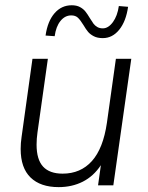

<svg xmlns="http://www.w3.org/2000/svg" viewBox="-20 -722 576 748"><path d="M60.5 -141.5Q60.5 -165 64 -188L106.5 -493H166.5L126 -206Q122.5 -181.5 122.5 -158.5Q122.5 -100.5 147.8 -73Q173 -45.5 224 -45.5Q294 -45.5 338 -94.5Q382 -143.5 396.5 -243.5L431.5 -493H491.5L421.5 0H362L373 -78.5Q344.5 -35.5 302.5 -14.2Q260.5 7 208.5 7Q137.5 7 99 -30.5Q60.5 -68 60.5 -141.5ZM305 -624.5Q293 -644 283.5 -653Q274 -662 257.5 -662Q233 -662 215.5 -640.2Q198 -618.5 193 -581L157.5 -583.5Q165.5 -639.5 192.5 -670.5Q219.5 -701.5 259.5 -701.5Q278.5 -701.5 291.5 -694.5Q304.5 -687.5 312.5 -677.5Q320.5 -667.5 330 -651.5Q338.5 -637.5 344.2 -629.8Q350 -622 359 -616.8Q368 -611.5 380.5 -611.5Q402 -611.5 419.8 -635.8Q437.5 -660 443 -698.5L479 -695.5Q471 -639 444.5 -606.2Q418 -573.5 380.5 -573.5Q359.5 -573.5 345.5 -580.8Q331.5 -588 323.2 -597.8Q315 -607.5 305 -624.5Z"/></svg>

Font: HK Grotesk Light
Style: Italic
Weight: 300
Italic angle: -16°
Designer: Alfredo Marco Pradil
Foundry: Hanken Design Co.
Version: Version 3.001